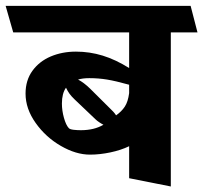

<svg xmlns="http://www.w3.org/2000/svg" viewBox="-45 -600 707 668"><path d="M642.1 -487.3H549.3V48.8L404.3 20V-91.3Q376 -77.6 339.1 -69.8Q302.2 -62 268.1 -62Q219.2 -62 166.5 -92.5Q113.8 -123 78.9 -172.4Q43.9 -221.7 43.9 -274.4Q43.9 -320.8 67.9 -353.8Q91.8 -386.7 131.6 -403.6Q171.4 -420.4 219.2 -420.4Q267.1 -420.4 312.3 -406.5Q357.4 -392.6 404.3 -363.3V-487.3H1L-25.4 -579.6H618.2ZM404.3 -275.9V-305.2Q356.9 -318.4 327.4 -323.2Q297.9 -328.1 265.6 -328.1Q242.7 -328.1 226.6 -323.2Q247.1 -312.5 268.6 -291.5L336.9 -223.6Q343.8 -217.3 349.1 -211.4Q354.5 -205.6 358.9 -198.7Q377.9 -211.9 389.2 -229Q400.4 -246.1 404.3 -275.9ZM314.9 -166Q309.6 -168.5 300.8 -174.3Q292 -180.2 287.6 -184.6L214.8 -253.9Q203.1 -265.1 196.8 -273.9Q190.4 -282.7 184.6 -294.9Q170.4 -274.9 170.4 -239.7Q170.4 -215.3 177.5 -189.9Q184.6 -164.6 194.3 -154.3Q198.2 -149.9 211.2 -148.4Q224.1 -147 236.3 -147Q282.7 -147 314.9 -166Z"/></svg>

Font: Vesper Libre Heavy
Style: Regular
Weight: 900
Designer: Robert Keller & Kimya Gandhi
Foundry: Mota Italic
Version: Version 1.058